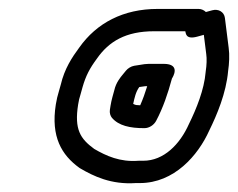

<svg xmlns="http://www.w3.org/2000/svg" viewBox="-20 -739 533 430"><path d="M329.6 -468.2C345.1 -497.4 355.8 -528.8 365.1 -563.2C366.4 -565.3 386.4 -596 346.4 -596H313.4C307.1 -596 300.6 -595 292.7 -593.6L280.6 -591.7C273.5 -590.5 266.3 -585.9 262.2 -580.9L254.8 -571.9C250 -566.1 239.8 -554 236.1 -537.3C233.8 -528.5 229.7 -515.8 227.5 -502L226.1 -493C225 -486.2 227.3 -479.2 230.6 -475.3C245.7 -457.4 271.3 -452 302.6 -452H303.6C314 -452 324.5 -458.8 329.6 -468.2ZM294 -503.2C285.1 -503.9 284.9 -503 278.3 -506.3C281 -519 284.2 -533.8 292 -544.1C298.2 -545.1 305.5 -546 305.5 -546H309.7C305 -530.7 299.9 -516.6 294 -503.2ZM422 -657 436.5 -661 441.9 -617.9C443.4 -607.8 442.9 -593 440.7 -579C440.6 -578.4 440.5 -577.5 440.5 -577.1C437.3 -538.5 420.1 -495.7 403.2 -461.4C382.9 -415.6 346.7 -379 301 -379H291C290.4 -379 289.6 -379 289.1 -378.9C248.8 -375.9 218.1 -389.7 191 -405.5C159.9 -428.3 146.1 -449 155 -505C156.3 -513.5 157.8 -519.8 160.3 -527.4L164.9 -543.9C172.2 -569.4 181 -586.1 197.1 -607.8C224.1 -646.5 262 -669 325 -669H395C396.4 -665.8 394.7 -649.4 422 -657ZM441.1 -712.1C437.3 -715.8 431.6 -719 424.9 -719H332.9C256.3 -719 196.5 -687.8 157.3 -632.2C141.4 -610.7 124.4 -585 116.1 -549.4L111.9 -534.6C109.2 -526.2 106.6 -515.2 105 -505C93.5 -432.5 118.2 -391.7 157.9 -363C158.3 -362.8 159 -362.3 159.5 -362C189.3 -344.5 228.9 -325.2 284 -329H293.1C370.2 -329 423.6 -391 448.6 -446.6C465.7 -481.4 486.6 -530.5 490.9 -580C493.3 -595.7 494.4 -616.7 492.1 -632.1L483.7 -698.8C482.1 -712.2 469.1 -719.8 455.5 -716Z"/></svg>

Font: Tape
Style: Regular
Weight: 500
Foundry: Cannot Into Space Fonts
Version: Version 0.97